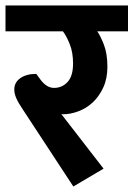

<svg xmlns="http://www.w3.org/2000/svg" viewBox="-30 -659 486 699"><path d="M347 -45 237 20 54 -259Q37 -284 29.5 -301Q22 -318 22 -333Q22 -359 44 -374.5Q66 -390 102 -390L119 -367Q129 -354 141 -346.5Q153 -339 167 -339Q196 -339 216 -360.5Q236 -382 236 -428Q236 -468 224 -498Q212 -528 199 -545H-10V-639H436V-545H324Q335 -530 348 -497Q361 -464 361 -416Q361 -373 346 -340.5Q331 -308 308 -286.5Q285 -265 256 -254Q227 -243 200 -243Q196 -243 193 -244Z"/></svg>

Font: Mukta
Style: Bold
Weight: 700
Designer: Girish Dalvi and Yashodeep Gholap
Foundry: Ek Type
Version: Version 2.538;PS 1.002;hotconv 16.6.51;makeotf.lib2.5.65220;